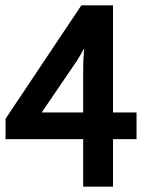

<svg xmlns="http://www.w3.org/2000/svg" viewBox="-20 -679 537 710"><path d="M287.6 -263.2V-431.6Q287.6 -458.5 290.8 -494.6Q293.9 -530.8 295.4 -538.6H310.5Q306.2 -528.3 293.2 -503.9Q280.3 -479.5 265.6 -456.1L134.3 -263.2ZM484.9 -164.6H397.9V11.2H287.6V-164.6H0.5V-239.7L280.8 -659.2H397.9V-263.2H484.9Z"/></svg>

Font: Pyidaungsu Book
Style: Bold
Weight: 700
Designer: Sun Tun
Foundry: MCF
Version: Version 1.008;February 27, 2020;FontCreator 11.0.0.2408 32-b